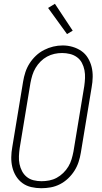

<svg xmlns="http://www.w3.org/2000/svg" viewBox="-20 -986 540 1014"><path d="M198 8Q171 8 145 2Q119 -4 98.5 -19Q78 -34 64.5 -56Q51 -78 45 -103.5Q39 -129 39.5 -156Q40 -183 45 -210L102 -555Q106 -580 114 -604.5Q122 -629 136 -651Q150 -673 169.5 -691.5Q189 -710 212.5 -722Q236 -734 261 -740Q286 -746 311 -746Q338 -746 363.5 -738.5Q389 -731 410 -716.5Q431 -702 444.5 -679.5Q458 -657 464 -632Q470 -607 469.5 -579.5Q469 -552 464 -525L407 -180Q403 -155 395 -130.5Q387 -106 373 -84Q359 -62 339.5 -43.5Q320 -25 296.5 -13Q273 -1 248 3.5Q223 8 198 8ZM199 -29Q220 -29 240.5 -33Q261 -37 279.5 -47Q298 -57 314 -72.5Q330 -88 341 -106.5Q352 -125 358 -145Q364 -165 368 -186L425 -531Q428 -552 429 -573.5Q430 -595 426 -615.5Q422 -636 412.5 -654Q403 -672 386.5 -684Q370 -696 349.5 -701Q329 -706 308 -706Q287 -706 267 -701.5Q247 -697 228.5 -687Q210 -677 194.5 -661.5Q179 -646 168 -627.5Q157 -609 151 -589.5Q145 -570 141 -549L84 -204Q81 -183 80 -161.5Q79 -140 83 -120Q87 -100 96.5 -82Q106 -64 121.5 -51.5Q137 -39 157.5 -34Q178 -29 199 -29ZM334 -806 234 -944 270 -966 364 -824Z"/></svg>

Font: Iosevka Slab Extralight
Style: Italic
Weight: 200
Italic angle: -9°
Monospace: yes
Designer: Belleve Invis
Foundry: Belleve Invis
Version: Version 11.1.1; ttfautohint (v1.8.3)